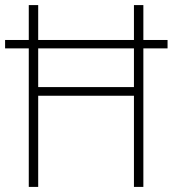

<svg xmlns="http://www.w3.org/2000/svg" viewBox="-20 -734 678 754"><path d="M93 0H130V-358H506V0H543V-544H638V-577H543V-714H506V-577H130V-714H93V-577H0V-544H93ZM130 -392V-544H506V-392Z"/></svg>

Font: Noto Sans Bengali SemiCondensed ExtraLight
Style: Regular
Weight: 200
Width: 4
Designer: Joana Ranito - Universal Thirst; Jelle Bosma - Monotype Design Team
Foundry: Universal Thirst ehf.
Version: Version 3.000